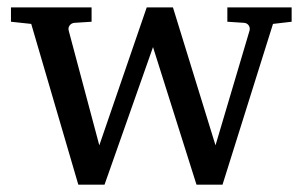

<svg xmlns="http://www.w3.org/2000/svg" viewBox="-20 -502 823 522"><path d="M722.2 -437 585 0H514.2L396 -374L264.2 0H192.9L64.9 -437L9.8 -442.9V-481.9H229V-442.9L182.1 -439.9Q173.8 -439 169.2 -432.6Q164.6 -426.3 167 -418L250 -106.9L378.9 -481.9H450.2L565.9 -106.9L658.2 -418Q660.6 -425.8 656.5 -432.4Q652.3 -439 644 -439.9L598.1 -442.9V-481.9H772.9V-442.9Z"/></svg>

Font: Charis SIL Eur
Style: Regular
Weight: 400
Foundry: SIL International
Version: Version 5.000